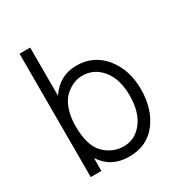

<svg xmlns="http://www.w3.org/2000/svg" viewBox="-169 -826 896 953"><g transform="rotate(-30 279.5 -349.5)"><path d="M141 -256Q141 -145 188 -97.5Q235 -50 300 -50Q365 -50 407.5 -105Q450 -160 450 -254Q450 -348 406 -402.5Q362 -457 294 -457Q243 -457 196 -416Q172 -395 156.5 -353.5Q141 -312 141 -256ZM141 0H80V-707H141V-431Q197 -515 294.5 -515Q392 -515 453 -440.5Q514 -366 514 -253.5Q514 -141 457 -66.5Q400 8 297 8Q194 8 141 -74Z"/></g></svg>

Font: Hind Jalandhar Light
Style: Regular
Weight: 300
Designer: Namrata Goyal
Foundry: Indian Type Foundry
Version: Version 0.702;PS 1.0;hotconv 1.0.81;makeotf.lib2.5.63406